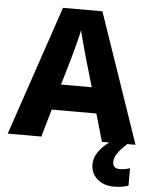

<svg xmlns="http://www.w3.org/2000/svg" viewBox="-62 -768 831 1058"><g transform="rotate(5 353.5 -238.5)"><path d="M521 0 477 -153H230L186 0H0L243 -717H461L707 0ZM397 -438Q392 -456 383.5 -486.5Q375 -517 366.5 -549Q358 -581 353 -603Q349 -581 340.5 -548.5Q332 -516 324 -485.5Q316 -455 311 -438L269 -295H439ZM593 105Q593 124 603.5 132.5Q614 141 631 141Q646 141 662 138Q678 135 688 131V228Q672 233 652.5 236.5Q633 240 608 240Q552 240 516 209Q480 178 480 128Q480 101 492.5 76Q505 51 530 26.5Q555 2 592 -21L661 0Q627 32 610 56Q593 80 593 105Z"/></g></svg>

Font: Noto Sans Cham ExtraBold
Style: Regular
Weight: 800
Version: Version 2.002